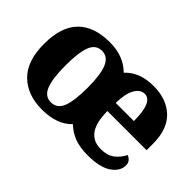

<svg xmlns="http://www.w3.org/2000/svg" viewBox="-87 -831 1123 1123"><g transform="rotate(45 474.0 -270.0)"><path d="M307 10Q186 10 115 -60Q44 -130 44 -271Q44 -412 112 -481Q180 -550 310 -550Q424 -550 493 -481Q557 -550 671 -550Q780 -550 844 -489Q908 -428 908 -309V-255H584Q584 -226 588.5 -193.5Q593 -161 606.5 -133Q620 -105 646 -87.5Q672 -70 714 -70Q768 -70 800 -95Q832 -120 850 -157Q867 -150 876.5 -138Q886 -126 886 -107Q886 -59 836 -24.5Q786 10 685 10Q621 10 576 -7Q531 -24 496 -58Q431 10 307 10ZM314 -57Q365 -57 385.5 -109Q406 -161 406 -271Q406 -378 384 -430Q362 -482 313 -482Q262 -482 242 -429Q222 -376 222 -271Q222 -166 242.5 -111.5Q263 -57 314 -57ZM735 -323Q735 -481 668 -481Q632 -481 609 -440.5Q586 -400 585 -323Z"/></g></svg>

Font: Noto Serif Tamil ExtraBold
Style: Regular
Weight: 800
Designer: Indian Type Foundry, Tom Grace, and the Monotype Design Team
Foundry: Monotype Imaging Inc.
Version: Version 2.004; ttfautohint (v1.8.4.7-5d5b)